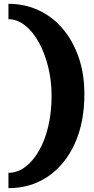

<svg xmlns="http://www.w3.org/2000/svg" viewBox="-20 -865 490 1001"><path d="M24 116V36Q71 36 112 5Q153 -26 184 -80.5Q215 -135 232 -208Q249 -281 249 -365Q249 -445 231 -517Q213 -589 182 -645Q151 -701 110 -733Q69 -765 24 -765V-845Q110 -845 182.5 -811Q255 -777 308 -714Q361 -651 390.5 -565Q420 -479 420 -375Q420 -226 369.5 -115.5Q319 -5 229.5 55.5Q140 116 24 116Z"/></svg>

Font: Danfo
Style: Regular
Weight: 400
Designer: Seyi Olusanya, David Udoh, Eyiyemi Adegbite, Mirko Velimirović
Version: Version 1.000